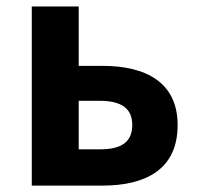

<svg xmlns="http://www.w3.org/2000/svg" viewBox="-20 -580 617 600"><path d="M79.3 0H300.1C434.8 0 535.1 -50.3 535.1 -189C535.1 -323.5 434.8 -374.2 300.1 -374.2H226V-559.8H79.3ZM226 -113.3V-265H291.4C361 -265 393.3 -239.9 393.3 -189.8C393.3 -137.1 361 -113.3 291.4 -113.3Z"/></svg>

Font: Source Han Sans JP VF
Style: Regular
Weight: 250
Designer: Ryoko NISHIZUKA 西塚涼子 (kana, bopomofo & ideographs); Paul D. Hunt (Latin, Greek & Cyrillic); Sandoll Communications 산돌커뮤니
Foundry: Adobe
Version: Version 2.004;hotconv 1.0.118;makeotfexe 2.5.65603